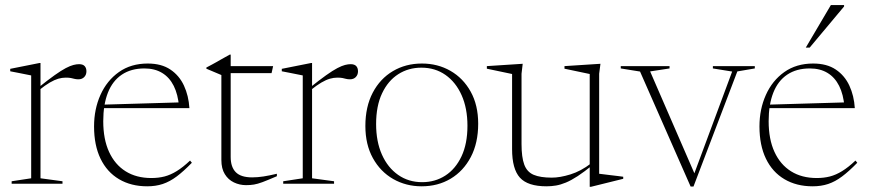

<svg xmlns="http://www.w3.org/2000/svg" viewBox="-20 -710 3364 742"><path d="M285.5 -462Q300.5 -462 307.2 -454.5Q314 -447 314 -434.5Q314 -421 305.5 -412.2Q297 -403.5 283 -403.5Q274.5 -403.5 268 -405.2Q261.5 -407 254 -408.5Q246.5 -410 234 -410Q220 -410 205.2 -405.8Q190.5 -401.5 172.5 -391Q154.5 -380.5 131.5 -362L126.5 -370Q164.5 -400.5 190.5 -419Q216.5 -437.5 234.2 -446.8Q252 -456 264 -459Q276 -462 285.5 -462ZM136.5 -373V-21L221.5 -9.5V0H25V-9.5L100.5 -21V-418.5Q94 -420 82 -422.2Q70 -424.5 54 -427.8Q38 -431 19.5 -434.5V-444L132.5 -466.5H136.5Z M551 -464.5Q604 -464.5 638.5 -441.2Q673 -418 691 -379Q709 -340 712 -292H375V-305.5L682.5 -314.5L672 -297Q668 -345 651.5 -378Q635 -411 606.5 -428.2Q578 -445.5 538 -445.5Q486.5 -445.5 450.8 -421.5Q415 -397.5 397 -351.8Q379 -306 379 -241.5Q379 -172 401.5 -123Q424 -74 465.5 -48Q507 -22 565 -22Q592.5 -22 615.8 -28Q639 -34 663 -48.8Q687 -63.5 714.5 -89.5L721.5 -81Q689.5 -48 662.8 -28Q636 -8 609 1Q582 10 549 10Q486.5 10 440 -17.5Q393.5 -45 368.5 -96.8Q343.5 -148.5 343.5 -221.5Q343.5 -288 368.2 -343.2Q393 -398.5 439.5 -431.5Q486 -464.5 551 -464.5Z M871.5 -103.5Q871.5 -64.5 891.2 -44.5Q911 -24.5 954.5 -24.5Q975.5 -24.5 998 -28Q1020.5 -31.5 1050 -38.5V-29Q1014 -13.5 994.5 -6.2Q975 1 961.5 3.2Q948 5.5 931 5.5Q906 5.5 884 -5Q862 -15.5 848.8 -37Q835.5 -58.5 835.5 -91.5V-420L777.5 -444.5V-449Q789 -455 798.2 -460Q807.5 -465 815.5 -469.5Q823.5 -474 831.2 -478.5Q839 -483 847.8 -487.8Q856.5 -492.5 868 -499H871.5V-438ZM850 -427.5V-454.5H1035.5L1029.5 -427.5Z M1335 -462Q1350 -462 1356.8 -454.5Q1363.5 -447 1363.5 -434.5Q1363.5 -421 1355 -412.2Q1346.5 -403.5 1332.5 -403.5Q1324 -403.5 1317.5 -405.2Q1311 -407 1303.5 -408.5Q1296 -410 1283.5 -410Q1269.5 -410 1254.8 -405.8Q1240 -401.5 1222 -391Q1204 -380.5 1181 -362L1176 -370Q1214 -400.5 1240 -419Q1266 -437.5 1283.8 -446.8Q1301.5 -456 1313.5 -459Q1325.5 -462 1335 -462ZM1186 -373V-21L1271 -9.5V0H1074.5V-9.5L1150 -21V-418.5Q1143.5 -420 1131.5 -422.2Q1119.5 -424.5 1103.5 -427.8Q1087.5 -431 1069 -434.5V-444L1182 -466.5H1186Z M1611.5 -6Q1661.5 -6 1701 -31.5Q1740.5 -57 1763.5 -105.8Q1786.5 -154.5 1786.5 -224Q1786.5 -291.5 1764 -342Q1741.5 -392.5 1701.5 -420.5Q1661.5 -448.5 1608.5 -448.5Q1558.5 -448.5 1519 -423.2Q1479.5 -398 1456.5 -349.2Q1433.5 -300.5 1433.5 -230.5Q1433.5 -163 1456 -112.5Q1478.5 -62 1518.8 -34Q1559 -6 1611.5 -6ZM1609.5 10Q1549 10 1499.5 -18.2Q1450 -46.5 1421 -99Q1392 -151.5 1392 -223Q1392 -297.5 1420.5 -351.8Q1449 -406 1498.5 -435.2Q1548 -464.5 1610.5 -464.5Q1671.5 -464.5 1720.8 -436.2Q1770 -408 1799 -355.8Q1828 -303.5 1828 -232Q1828 -157.5 1799.5 -103.2Q1771 -49 1721.8 -19.5Q1672.5 10 1609.5 10Z M1995.5 -153Q1995.5 -102.5 2006 -74Q2016.5 -45.5 2042.2 -34.5Q2068 -23.5 2112.5 -23.5Q2144 -23.5 2184.5 -36Q2225 -48.5 2264 -78.5L2270.5 -72.5Q2238 -46 2212.8 -29.5Q2187.5 -13 2167 -4.5Q2146.5 4 2128.5 7Q2110.5 10 2092 10Q2019.5 10 1989.2 -23.5Q1959 -57 1959 -133.5V-424L1861.5 -444.5V-454.5L2000 -463.5L1995.5 -425ZM2259 12V-69.5V-424L2161.5 -444.5V-454.5L2300.5 -463.5L2295.5 -425V-38.5Q2300 -38 2311.8 -36.5Q2323.5 -35 2338.5 -33.2Q2353.5 -31.5 2367 -29.8Q2380.5 -28 2388.5 -27V-19L2263.5 12Z M2829.5 -434 2660 11H2649L2453.5 -433.5L2379 -445.5V-454.5H2567.5V-445.5L2492.5 -434L2669.5 -26.5L2655 -17.5L2809.5 -433.5L2735 -445.5V-454.5H2897V-445.5Z M3122.5 -464.5Q3175.5 -464.5 3210 -441.2Q3244.5 -418 3262.5 -379Q3280.5 -340 3283.5 -292H2946.5V-305.5L3254 -314.5L3243.5 -297Q3239.5 -345 3223 -378Q3206.5 -411 3178 -428.2Q3149.5 -445.5 3109.5 -445.5Q3058 -445.5 3022.2 -421.5Q2986.5 -397.5 2968.5 -351.8Q2950.5 -306 2950.5 -241.5Q2950.5 -172 2973 -123Q2995.5 -74 3037 -48Q3078.5 -22 3136.5 -22Q3164 -22 3187.2 -28Q3210.5 -34 3234.5 -48.8Q3258.5 -63.5 3286 -89.5L3293 -81Q3261 -48 3234.2 -28Q3207.5 -8 3180.5 1Q3153.5 10 3120.5 10Q3058 10 3011.5 -17.5Q2965 -45 2940 -96.8Q2915 -148.5 2915 -221.5Q2915 -288 2939.8 -343.2Q2964.5 -398.5 3011 -431.5Q3057.5 -464.5 3122.5 -464.5ZM3094 -526 3191 -690.5H3242V-685L3109 -526Z"/></svg>

Font: Newsreader 36pt ExtraLight
Style: Regular
Weight: 250
Designer: Hugues Gentile
Foundry: Production Type
Version: Version 1.003